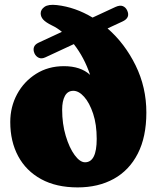

<svg xmlns="http://www.w3.org/2000/svg" viewBox="-20 -779 658 814"><path d="M126.5 -552Q120 -566.5 123.8 -578.5Q127.5 -590.5 143.5 -598L242.5 -644Q222 -661 200.5 -671Q174 -684 163.2 -696Q152.5 -708 152.5 -722.5Q152.5 -738.5 168.8 -750Q185 -761.5 221 -757.5Q299.5 -748.5 372.5 -704.5L469.5 -749.5Q488.5 -758 500.8 -753Q513 -748 519 -735Q534 -703.5 498.5 -687.5L436 -658.5Q509 -595 554.8 -502Q600.5 -409 600.5 -302Q600.5 -198.5 564.2 -127.8Q528 -57 462.5 -20.8Q397 15.5 309 15.5Q218.5 15.5 154.5 -19.5Q90.5 -54.5 57 -117Q23.5 -179.5 23.5 -261.5Q23.5 -326 52.5 -379.8Q81.5 -433.5 133 -466Q184.5 -498.5 251 -498.5Q322 -498.5 362 -461.5Q337.5 -535 293 -592L172.5 -536Q156.5 -528.5 144.5 -534Q132.5 -539.5 126.5 -552ZM243.5 -314Q243.5 -253.5 258.8 -202.8Q274 -152 296.5 -121.5Q319 -91 340.5 -91Q390 -91 390 -190Q390 -251.5 374.8 -297.2Q359.5 -343 336.8 -368.5Q314 -394 291 -394Q267 -394 255.2 -372.2Q243.5 -350.5 243.5 -314Z"/></svg>

Font: Fraunces 9pt S100 Black
Style: Regular
Weight: 900
Version: Version 1.000; ttfautohint (v1.8.3)